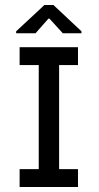

<svg xmlns="http://www.w3.org/2000/svg" viewBox="-20 -753 400 773"><path d="M136 -18V-545H218V-18ZM59 0V-72H294V0ZM59 -491V-563H294V-491ZM45 -619V-627L159 -733H195L308 -627V-619H233L179 -678H175L123 -619Z"/></svg>

Font: Darker Grotesque SemiBold
Style: Regular
Weight: 600
Designer: Gabriel Lam
Foundry: TypeRant
Version: Version 1.000;gftools[0.9.28]